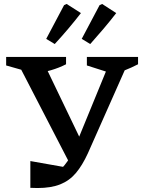

<svg xmlns="http://www.w3.org/2000/svg" viewBox="-20 -942 716 968"><path d="M133 5V-130L331 -95L273 -75Q291 -92 306 -110Q321 -128 334 -151Q347 -174 360 -206L540 -645H616V-604L423 -169Q395 -108 362.5 -69.5Q330 -31 283.5 -12.5Q237 6 169 6Q161 6 152 5.5Q143 5 133 5ZM335 -111 77 -610V-645H191L391 -229ZM152 -572 11 -612V-655H313V-618Q278 -600 237 -588Q196 -576 152 -572ZM543 -572 418 -612V-655H676V-618Q641 -600 610 -588Q579 -576 543 -572ZM213 -746 303 -916 316 -922 388 -876Q357 -836 324 -797Q291 -758 256 -720ZM392 -746 482 -916 495 -922 566 -876Q535 -836 502 -797Q469 -758 435 -720Z"/></svg>

Font: Piazzolla 24pt SemiBold
Style: Regular
Weight: 600
Designer: Juan Pablo del Peral
Foundry: Huerta Tipografica
Version: Version 2.005